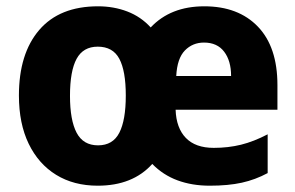

<svg xmlns="http://www.w3.org/2000/svg" viewBox="-20 -672 937 609"><path d="M628 -652Q736 -652 798 -587.5Q860 -523 860 -402V-324H537Q539 -266 569.5 -234.5Q600 -203 658 -203Q704 -203 744.5 -213Q785 -223 829 -246V-123Q790 -102 747 -92.5Q704 -83 645 -83Q589 -83 543 -100Q497 -117 463 -152Q401 -83 290 -83Q214 -83 158 -117.5Q102 -152 71 -216Q40 -280 40 -369Q40 -502 104.5 -577Q169 -652 291 -652Q341 -652 384 -635.5Q427 -619 458 -585Q521 -652 628 -652ZM627 -537Q591 -537 566.5 -512Q542 -487 539 -431H713Q713 -479 691 -508Q669 -537 627 -537ZM290 -524Q244 -524 223 -485.5Q202 -447 202 -368Q202 -291 223 -251Q244 -211 291 -211Q338 -211 358.5 -251Q379 -291 379 -369Q379 -447 358.5 -485.5Q338 -524 290 -524Z"/></svg>

Font: Noto Sans Telugu UI SemiCondensed ExtraBold
Style: Regular
Weight: 800
Width: 4
Designer: Jelle Bosma - Monotype Design Team
Foundry: Monotype Imaging Inc.
Version: Version 2.005; ttfautohint (v1.8.4.7-5d5b)